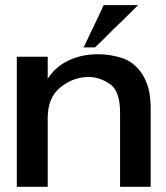

<svg xmlns="http://www.w3.org/2000/svg" viewBox="-20 -720 641 741"><path d="M164.1 -416Q164.1 -416 164.1 -459Q164.1 -501 164.1 -501Q164.1 -501 141.6 -501Q120.1 -501 95.7 -501Q75.2 -501 60.5 -501Q44.9 -501 44.9 -501Q44.9 -501 44.9 -436.5Q44.9 -371.1 44.9 -287.1Q44.9 -220.7 44.9 -155.3Q44.9 -89.8 44.9 -47.9Q44.9 -25.4 44.9 -11.7Q44.9 1 44.9 1Q44.9 1 67.4 1Q88.9 1 113.3 1Q133.8 1 148.4 1Q164.1 1 164.1 1Q164.1 1 164.1 -33.2Q164.1 -68.4 164.1 -112.3Q164.1 -167 164.1 -215.8Q164.1 -264.6 164.1 -264.6Q164.1 -342.8 212.9 -382.8Q262.7 -422.9 322.3 -422.9Q363.3 -422.9 403.3 -396.5Q443.4 -370.1 443.4 -285.2Q443.4 -285.2 443.4 -248Q443.4 -210.9 443.4 -163.1Q443.4 -104.5 443.4 -51.8Q443.4 1 443.4 1Q443.4 1 459 1Q473.6 1 493.2 1Q518.6 1 540 1Q561.5 1 561.5 1Q561.5 1 561.5 -54.7Q561.5 -110.4 561.5 -172.9Q561.5 -222.7 561.5 -261.7Q561.5 -300.8 561.5 -300.8Q561.5 -346.7 552.7 -379.9Q543 -413.1 527.3 -436.5Q497.1 -480.5 451.2 -496.1Q404.3 -510.7 359.4 -510.7Q293.9 -510.7 244.1 -486.3Q194.3 -462.9 164.1 -416ZM509.8 -697.3Q509.8 -697.3 511.7 -698.2Q513.7 -700.2 513.7 -700.2Q513.7 -700.2 497.1 -700.2Q479.5 -700.2 457 -700.2Q429.7 -700.2 405.3 -700.2Q379.9 -700.2 379.9 -700.2Q379.9 -700.2 370.1 -678.7Q360.4 -658.2 347.7 -630.9Q331.1 -597.7 317.4 -567.4Q302.7 -537.1 302.7 -537.1Q302.7 -537.1 325.2 -537.1Q346.7 -537.1 346.7 -537.1Q346.7 -537.1 368.2 -557.6Q389.6 -578.1 416 -605.5Q450.2 -637.7 479.5 -667Q509.8 -697.3 509.8 -697.3Z"/></svg>

Font: umazing
Style: Display
Weight: 400
Designer: umazing